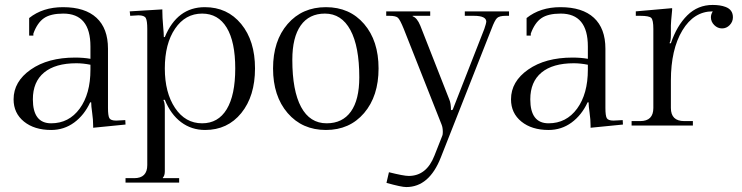

<svg xmlns="http://www.w3.org/2000/svg" viewBox="-20 -508 3003 777"><path d="M417 -311V-71Q417 -40 422.5 -30Q428 -20 450 -20Q453 -20 459.5 -20.5Q466 -21 470 -21L487 -22L488 -4L357 9V1Q357 -24 353 -51.5Q349 -79 349 -94H345Q321 -42 280 -12Q239 18 187 18Q119 18 77 -16Q35 -50 35 -106Q35 -178 104.5 -226.5Q174 -275 284 -275Q318 -275 346 -270V-320Q346 -453 236 -453Q185 -453 158 -434.5Q131 -416 115 -372V-364H98V-435Q153 -479 235 -479Q324 -479 370.5 -436Q417 -393 417 -311ZM187 -9Q259 -9 302.5 -68.5Q346 -128 346 -226V-246Q316 -252 289 -252Q204 -252 158.5 -214.5Q113 -177 113 -106Q113 -9 187 -9Z M647 -358Q697 -479 809 -479Q900 -479 956 -411Q1012 -343 1012 -231Q1012 -119 956.5 -50.5Q901 18 810 18Q755 18 713 -13.5Q671 -45 647 -104H642V-101Q647 -93 647 -69V185Q647 203 639 211V213H705V231H488V213H523Q576 213 576 160V-391Q576 -424 570 -435Q564 -446 540 -446Q538 -446 532.5 -445.5Q527 -445 524 -445L507 -444L505 -462L637 -470V-463Q637 -438 640 -404.5Q643 -371 643 -358ZM647 -231Q647 -133 688.5 -71Q730 -9 798 -9Q863 -9 897.5 -66Q932 -123 932 -231Q932 -339 897.5 -396Q863 -453 798 -453Q730 -453 688.5 -392Q647 -331 647 -231Z M1434 -195Q1434 -320 1398 -386.5Q1362 -453 1295 -453Q1231 -453 1197 -405Q1163 -357 1163 -266Q1163 -141 1198.5 -75Q1234 -9 1302 -9Q1366 -9 1400 -56.5Q1434 -104 1434 -195ZM1144 -50.5Q1085 -119 1085 -231Q1085 -343 1144 -411Q1203 -479 1299 -479Q1395 -479 1453.5 -411Q1512 -343 1512 -231Q1512 -119 1453.5 -50.5Q1395 18 1299 18Q1203 18 1144 -50.5Z M1543 -462H1721V-444H1650V-442Q1668 -436 1681 -404L1798 -106Q1805 -90 1805 -64V-62L1812 -64L1940 -391Q1948 -415 1948 -420Q1948 -444 1898 -444H1861V-462H2040V-444H2027Q2001 -444 1991.5 -435Q1982 -426 1969 -391L1764 129Q1717 249 1624 249Q1604 249 1544 232L1554 189Q1614 204 1634 204Q1706 204 1738 122L1770 41Q1772 37 1772 26Q1772 8 1767 -4L1614 -391Q1599 -428 1590.5 -436Q1582 -444 1556 -444H1543Z M2430 -311V-71Q2430 -40 2435.5 -30Q2441 -20 2463 -20Q2466 -20 2472.5 -20.5Q2479 -21 2483 -21L2500 -22L2501 -4L2370 9V1Q2370 -24 2366 -51.5Q2362 -79 2362 -94H2358Q2334 -42 2293 -12Q2252 18 2200 18Q2132 18 2090 -16Q2048 -50 2048 -106Q2048 -178 2117.5 -226.5Q2187 -275 2297 -275Q2331 -275 2359 -270V-320Q2359 -453 2249 -453Q2198 -453 2171 -434.5Q2144 -416 2128 -372V-364H2111V-435Q2166 -479 2248 -479Q2337 -479 2383.5 -436Q2430 -393 2430 -311ZM2200 -9Q2272 -9 2315.5 -68.5Q2359 -128 2359 -226V-246Q2329 -252 2302 -252Q2217 -252 2171.5 -214.5Q2126 -177 2126 -106Q2126 -9 2200 -9Z M2695 -333Q2719 -404 2761.5 -446Q2804 -488 2864 -488Q2895 -488 2916 -480Q2946 -469 2946 -438Q2946 -420 2933 -406.5Q2920 -393 2902 -393Q2884 -393 2870.5 -406.5Q2857 -420 2857 -438Q2857 -450 2864 -461V-462Q2788 -462 2741.5 -385Q2695 -308 2695 -182V-71Q2695 -18 2749 -18H2784V0H2536V-18H2571Q2624 -18 2624 -71V-391Q2624 -427 2615.5 -435.5Q2607 -444 2571 -444H2553V-462L2700 -475V-467Q2695 -417 2695 -405V-367Q2695 -342 2690 -335V-333Z"/></svg>

Font: Foglihten068fMac
Style: Regular
Weight: 500
Designer: gluk (gluksza@wp.pl)
Foundry: gluk (gluksza@wp.pl)
Version: Version 0.68